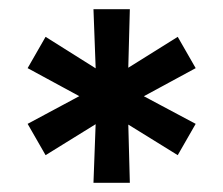

<svg xmlns="http://www.w3.org/2000/svg" viewBox="-20 -720 485 417"><path d="M366 -383 206 -482 238 -540 405 -451ZM190 -512 183 -700H262L257 -512ZM183 -323 190 -512H257L262 -323ZM206 -482 40 -572 79 -640 238 -540ZM239 -482 206 -540 366 -640 405 -572ZM79 -383 40 -451 206 -540 239 -482Z"/></svg>

Font: Fustat
Style: Regular
Weight: 400
Designer: Mohamed Gaber, Khaled Hosny, Laura Garcia Mut
Foundry: Kief Type Foundry, Alif Type Foundry, Hard Type Foundry
Version: Version 1.007